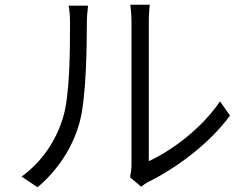

<svg xmlns="http://www.w3.org/2000/svg" viewBox="-20 -768 1040 809"><path d="M528 -21 575 19C582 13 592 5 608 -3C724 -61 862 -162 949 -281L907 -341C829 -225 701 -132 607 -89C607 -114 607 -616 607 -676C607 -712 610 -739 611 -748H529C530 -739 534 -713 534 -676C534 -616 534 -119 534 -74C534 -55 531 -36 528 -21ZM71 -24 138 21C221 -48 286 -145 315 -251C343 -351 346 -566 346 -675C346 -703 350 -731 351 -744H269C273 -724 275 -702 275 -675C275 -565 275 -364 245 -271C215 -172 154 -84 71 -24Z"/></svg>

Font: ChiuKong Gothic MN Normal
Style: Regular
Weight: 350
Designer: Ryoko NISHIZUKA 西塚涼子 (kana, bopomofo & ideographs); Paul D. Hunt (Latin, Greek & Cyrillic); Sandoll Communications 산돌커뮤니
Foundry: Adobe
Version: Version 1.300